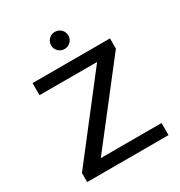

<svg xmlns="http://www.w3.org/2000/svg" viewBox="-202 -1018 1081 1155"><g transform="rotate(-30 338.5 -440.0)"><path d="M66 0ZM631 -84V0H66V-63L479 -596H79V-680H617V-609L209 -84ZM289 -820Q289 -845 306.5 -862.5Q324 -880 349 -880Q374 -880 391.5 -862.5Q409 -845 409 -820Q409 -796 391.5 -778.5Q374 -761 349 -761Q324 -761 306.5 -778.5Q289 -796 289 -820Z"/></g></svg>

Font: Martel Sans SemiBold
Style: Regular
Weight: 600
Designer: Dan Reynolds and Mathieu Réguer
Foundry: Dan Reynolds and Mathieu Réguer
Version: Version 1.002; ttfautohint (v1.1) -l 5 -r 5 -G 72 -x 0 -D la